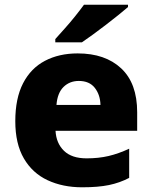

<svg xmlns="http://www.w3.org/2000/svg" viewBox="-20 -786 647 816"><path d="M310 -559Q427 -559 495 -495.5Q563 -432 563 -309V-230H216Q219 -177 252 -145Q285 -113 348 -113Q399 -113 441.5 -123Q484 -133 529 -154V-30Q489 -9 443 0.5Q397 10 329 10Q247 10 182.5 -20Q118 -50 81.5 -112.5Q45 -175 45 -271Q45 -368 78 -432Q111 -496 171 -527.5Q231 -559 310 -559ZM315 -442Q276 -442 250 -416.5Q224 -391 220 -340H407Q406 -383 383 -412.5Q360 -442 315 -442ZM524 -756Q508 -742 483 -722Q458 -702 429.5 -680Q401 -658 374 -638.5Q347 -619 328 -606H215V-620Q231 -638 254 -663.5Q277 -689 299 -716.5Q321 -744 337 -766H524Z"/></svg>

Font: Noto Sans Khmer UI ExtraBold
Style: Regular
Weight: 800
Designer: Danh Hong and the Monotype Design Team
Foundry: Monotype Imaging Inc.
Version: Version 2.002; ttfautohint (v1.8.4.7-5d5b)